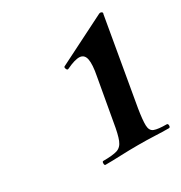

<svg xmlns="http://www.w3.org/2000/svg" viewBox="-92 -802 444 470"><g transform="rotate(-30 130.0 -567.5)"><path d="M77 -403Q74 -403 74 -408.5Q74 -414 77 -414Q104 -414 116.5 -418Q129 -422 135 -437Q141 -452 146 -483L167 -601Q173 -632 170 -647Q167 -662 154 -663Q141 -664 116 -652Q112 -650 110 -655.5Q108 -661 111 -662L248 -731Q252 -733 255.5 -731Q259 -729 257 -725L215 -483Q210 -452 210.5 -437Q211 -422 221.5 -418Q232 -414 256 -414Q260 -414 260 -408.5Q260 -403 256 -403Q238 -403 217 -404Q196 -405 170 -405Q145 -405 120.5 -404Q96 -403 77 -403Z"/></g></svg>

Font: Cormorant Light
Style: Bold Italic
Weight: 700
Italic angle: -10°
Version: Version 4.000